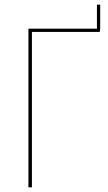

<svg xmlns="http://www.w3.org/2000/svg" viewBox="-20 -804 463 824"><path d="M410 -784V-681L408 -667H117V0H102V-681H396V-784Z"/></svg>

Font: Fira Sans Compressed Hair
Style: Regular
Weight: 100
Width: 1
Designer: bBox Type GmbH & Carrois Corporate GbR & Edenspiekermann AG
Foundry: bBox Type GmbH & Carrois Corporate GbR & Edenspiekermann AG
Version: Version 4.301